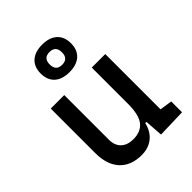

<svg xmlns="http://www.w3.org/2000/svg" viewBox="-227 -913 1041 1041"><g transform="rotate(-45 293.0 -393.0)"><path d="M242.2 9.8Q160.6 9.8 116 -38.8Q71.3 -87.4 71.3 -175.8V-517.6H174.8V-175.8Q174.8 -131.3 200.2 -107.2Q225.6 -83 271.5 -83Q328.1 -83 356.9 -118.9Q385.7 -154.8 385.7 -239.3L412.1 -99.6H377.9Q365.7 -46.9 330.1 -18.6Q294.4 9.8 242.2 9.8ZM394.5 4.9 385.7 -119.1V-210H489.3V-93.8L560.5 -83V0ZM385.7 -146.5V-517.6H489.3V-175.8ZM283.2 -585Q228 -585 197.5 -612.5Q167 -640.1 167 -690.4Q167 -740.7 197.5 -768.3Q228 -795.9 283.2 -795.9Q338.4 -795.9 368.9 -768.3Q399.4 -740.7 399.4 -690.4Q399.4 -640.1 368.9 -612.5Q338.4 -585 283.2 -585ZM283.2 -641.6Q330.1 -641.6 330.1 -690.4Q330.1 -739.3 283.2 -739.3Q236.3 -739.3 236.3 -690.4Q236.3 -641.6 283.2 -641.6Z"/></g></svg>

Font: Cascadia Mono
Style: Regular
Weight: 400
Monospace: yes
Designer: Aaron Bell
Foundry: Saja Typeworks
Version: Version 2102.003